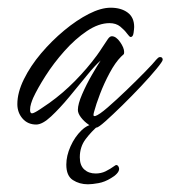

<svg xmlns="http://www.w3.org/2000/svg" viewBox="-20 -322 442 498"><path d="M230 9Q221 9 209.5 1Q198 -7 190 -17.5Q182 -28 182 -37Q182 -52 193 -77.5Q204 -103 218.5 -128Q233 -153 241 -165Q227 -153 205.5 -126.5Q184 -100 159.5 -70.5Q135 -41 112.5 -20Q90 1 74 1Q52 1 38.5 -14.5Q25 -30 25 -52Q25 -82 42 -116.5Q59 -151 86.5 -183.5Q114 -216 146.5 -243Q179 -270 210.5 -286Q242 -302 267 -302Q294 -302 311 -289.5Q328 -277 328 -252Q328 -248 326.5 -237Q325 -226 319 -226Q316 -226 309.5 -235Q303 -244 292 -253Q281 -262 264 -262Q236 -262 205.5 -241.5Q175 -221 147 -189.5Q119 -158 98 -125Q77 -92 66 -68Q63 -61 60.5 -53Q58 -45 58 -37Q58 -28 63 -28Q68 -28 84.5 -39Q101 -50 108 -55Q143 -80 174.5 -112Q206 -144 231 -178Q239 -189 246 -200Q253 -211 260 -221Q265 -228 270 -228Q281 -228 291.5 -213Q302 -198 302 -187Q302 -182 300.5 -181Q299 -180 294 -175Q279 -160 264.5 -133Q250 -106 239.5 -78.5Q229 -51 224 -32Q223 -29 222.5 -24.5Q222 -20 227 -21Q237 -24 259.5 -43.5Q282 -63 308.5 -88.5Q335 -114 356.5 -136Q378 -158 385 -167Q387 -169 389.5 -171.5Q392 -174 395 -174Q402 -174 402 -167Q402 -163 386 -143.5Q370 -124 346 -98.5Q322 -73 297 -48.5Q272 -24 253.5 -7.5Q235 9 230 9ZM208 156Q186 156 169 145Q152 134 152 105Q152 82 163 57.5Q174 33 191 16.5Q208 0 226 0Q235 0 236 3Q217 19 202 39Q187 59 187 86Q187 107 198.5 117.5Q210 128 228 128Q242 128 253.5 122.5Q265 117 279 107L281 106Q285 106 287 109.5Q289 113 289 116Q289 122 283 128.5Q277 135 268 140Q252 150 235.5 153Q219 156 208 156Z"/></svg>

Font: Hurricane
Style: Regular
Weight: 400
Designer: Robert E. Leuschke
Foundry: Robert E. Leuschke
Version: Version 1.010; ttfautohint (v1.8.3)